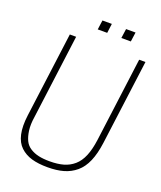

<svg xmlns="http://www.w3.org/2000/svg" viewBox="-167 -1030 963 1145"><g transform="rotate(20 315.0 -457.5)"><path d="M492.2 -924.8 483.9 -865.2H423.8L432.1 -924.8ZM341.8 -924.8 334 -865.2H273.9L282.2 -924.8ZM272.9 9.8Q214.4 9.8 172.1 -2.4Q129.9 -14.6 99.9 -42.7Q69.8 -70.8 58.8 -120.1Q47.9 -169.4 57.1 -240.2L127.9 -779.8H168L98.1 -245.1Q90.3 -194.8 95.5 -158Q100.6 -121.1 112.8 -96.2Q125 -71.3 148.9 -56.2Q172.9 -41 202.6 -34.4Q232.4 -27.8 272.9 -27.8Q323.2 -27.8 360.1 -38.3Q397 -48.8 425.8 -73.7Q454.6 -98.6 472.2 -140.9Q489.7 -183.1 498 -245.1L567.9 -779.8H607.9L537.1 -240.2Q527.8 -169.9 506.8 -121.1Q485.8 -72.3 451.7 -43.7Q417.5 -15.1 374.3 -2.7Q331.1 9.8 272.9 9.8Z"/></g></svg>

Font: Cooper Hewitt
Style: Light Italic
Weight: 704
Designer: Village Type and Design LLC
Foundry: Cooper Hewitt Smithsonian Design Museum
Version: 1.000